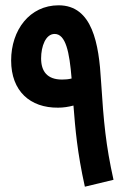

<svg xmlns="http://www.w3.org/2000/svg" viewBox="-20 -700 496 724"><path d="M300 4 408 -22C379 -153 371 -238 361 -394C353 -534 329 -680 201 -680C92 -680 22 -587 22 -472C22 -356 94 -293 199 -294C219 -294 238 -297 257 -302C264 -214 271 -127 300 4ZM135 -480C135 -525 152 -572 186 -572C228 -572 242 -503 250 -404C238 -401 227 -400 214 -400C158 -400 135 -431 135 -480Z"/></svg>

Font: Noto Sans Arabic UI XCn SmBd
Style: Regular
Weight: 600
Width: 2
Designer: Monotype Design Team, Nadine Chahine and Nizar Qandah
Foundry: Monotype Imaging Inc.
Version: Version 2.010